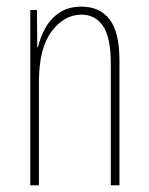

<svg xmlns="http://www.w3.org/2000/svg" viewBox="-20 -557 448 577"><path d="M225 -537Q280 -537 309.5 -498.5Q339 -460 339 -375V0H313V-365Q313 -445 289.5 -479Q266 -513 225 -513Q173 -513 135 -462.5Q97 -412 97 -311V0H71V-527H91L92 -415H94Q101 -445 116.5 -473Q132 -501 158.5 -519Q185 -537 225 -537Z"/></svg>

Font: Noto Sans Lao Looped ExtraCondensed Thin
Style: Regular
Weight: 100
Width: 2
Designer: Mark Frömberg, Ben Mitchell
Foundry: The Fontpad Ltd
Version: Version 1.002; ttfautohint (v1.8.4.7-5d5b)